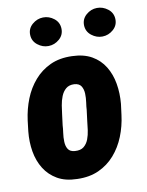

<svg xmlns="http://www.w3.org/2000/svg" viewBox="-84 -792 660 863"><g transform="rotate(-10 246.0 -361.0)"><path d="M18.6 -239.3 24.4 -288.1Q31.2 -339.4 49.3 -384.8Q67.4 -430.2 97.9 -465.3Q128.4 -500.5 171.1 -520.3Q213.9 -540 270.5 -538.1Q323.7 -536.6 360.1 -515.9Q396.5 -495.1 418 -460Q439.5 -424.8 447 -380.6Q454.6 -336.4 450.2 -288.6L443.8 -238.8Q437.5 -188.5 419.2 -142.8Q400.9 -97.2 370.4 -62.3Q339.8 -27.3 297.1 -7.8Q254.4 11.7 198.2 9.8Q145 8.8 108.6 -12.2Q72.3 -33.2 50.5 -68.1Q28.8 -103 21.2 -147.2Q13.7 -191.4 18.6 -239.3ZM181.6 -288.6 175.3 -238.8Q174.8 -225.1 171.9 -205.1Q168.9 -185.1 169.7 -164.8Q170.4 -144.5 179.2 -130.9Q188 -117.2 210 -115.7Q235.8 -113.8 250.5 -125.7Q265.1 -137.7 272.5 -157Q279.8 -176.3 282.7 -198Q285.6 -219.7 287.6 -239.3L293.9 -289.1Q294.4 -302.2 297.4 -322.3Q300.3 -342.3 299.6 -362.3Q298.8 -382.3 289.8 -396.5Q280.8 -410.6 258.3 -412.1Q234.9 -413.1 220.5 -400.9Q206.1 -388.7 198.2 -368.9Q190.4 -349.1 187 -327.6Q183.6 -306.2 181.6 -288.6ZM102.1 -664.6Q101.1 -693.4 123 -712.4Q145 -731.4 172.4 -731.9Q199.7 -732.4 222.2 -714.8Q244.6 -697.3 245.6 -668.5Q246.6 -639.6 224.9 -620.6Q203.1 -601.6 175.3 -601.1Q148.4 -600.6 125.7 -618.4Q103 -636.2 102.1 -664.6ZM348.1 -664.6Q347.2 -693.4 368.9 -712.4Q390.6 -731.4 418 -731.9Q445.3 -732.4 468 -714.8Q490.7 -697.3 491.7 -668.5Q492.7 -639.6 470.9 -620.6Q449.2 -601.6 421.4 -601.1Q394.5 -600.6 371.8 -618.4Q349.1 -636.2 348.1 -664.6Z"/></g></svg>

Font: Roboto Condensed Black
Style: Italic
Weight: 900
Italic angle: -12°
Designer: Christian Robertson
Foundry: Google
Version: Version 3.008; 2023